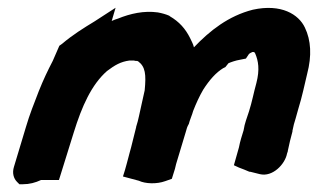

<svg xmlns="http://www.w3.org/2000/svg" viewBox="-20 -485 820 495"><path d="M16 -55C11 -39 15 -25 24 -16L30 -10H39C56 -10 71 -14 86 -21H132L170 -143C191 -211 216 -267 256 -302C276 -317 291 -326 314 -329H321H326L328 -328H331C333 -328 334 -328 336 -327C355 -313 357 -293 353 -252L345 -216C340 -195 337 -176 331 -158V-157C326 -139 323 -123 318 -105C315 -95 313 -86 311 -79C308 -68 305 -56 302 -46L297 -30L338 -19C355 -11 384 -10 406 -18L423 -24L428 -40C430 -46 432 -52 434 -62L459 -145C461 -153 463 -159 466 -164L467 -166L469 -173C471 -180 475 -188 478 -199C485 -217 494 -237 504 -254C520 -279 537 -298 555 -309L561 -312L569 -322C576 -325 587 -329 599 -331L614 -334L622 -346C623 -347 628 -350 631 -351H633C635 -351 636 -350 636 -350C636 -350 637 -349 638 -347C646 -328 650 -306 641 -271C634 -246 630 -223 622 -198L614 -174C611 -165 610 -160 608 -149C604 -136 599 -121 596 -105L583 -59L596 -53C606 -49 615 -46 621 -43L624 -42H626L650 -36C683 -28 715 -62 720 -89L722 -95V-96C725 -111 730 -132 734 -146V-147V-148C736 -159 739 -170 742 -179L749 -204C759 -236 765 -266 772 -295C784 -341 782 -381 766 -414C750 -448 705 -476 632 -460C569 -444 521 -406 480 -363C478 -372 474 -378 470 -387C458 -411 442 -429 418 -443L417 -444L415 -445C408 -448 398 -451 387 -453C351 -458 316 -450 284 -437C280 -436 275 -434 268 -431L278 -465L224 -430C196 -413 167 -395 140 -372L133 -367L116 -328C103 -303 92 -280 80 -250C68 -219 56 -189 47 -158Z"/></svg>

Font: SolarCharger
Style: 1052
Weight: 1000
Designer: Mew Too
Foundry: Cannot Into Space Fonts/KineticPlasma Fonts
Version: Version 1.100